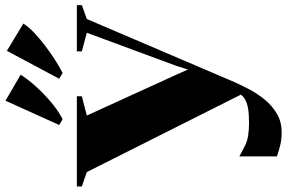

<svg xmlns="http://www.w3.org/2000/svg" viewBox="-216 -852 1064 712"><g transform="rotate(-90 316.0 -496.0)"><path d="M181 16.5Q153.5 16.5 130.8 10.5Q108 4.5 92 -1V-140.5Q109.5 -130.5 136 -117.5Q162.5 -104.5 217.5 -104.5Q248 -104.5 270.5 -108.2Q293 -112 307.8 -122Q322.5 -132 329.5 -150.5L331 -115L34 -706L-19.5 -724.5V-743H315V-724.5L243.5 -706L393.5 -377.5L419.5 -319L404 -299.5L429 -377.5L550.5 -706L481.5 -724.5V-743H653V-724.5L601.5 -706L367.5 -158.5Q357 -134.5 341.2 -104.5Q325.5 -74.5 303.2 -47Q281 -19.5 250.8 -1.5Q220.5 16.5 181 16.5ZM401 -796 380 -808.5 483.5 -1002.5 584.5 -941.5Q572.5 -922 550.2 -901Q528 -880 501.5 -860Q475 -840 448.8 -823.2Q422.5 -806.5 402 -796ZM229.5 -796 208.5 -808.5 298.5 -1007.5 395 -951.5Q379 -926 352.5 -896.2Q326 -866.5 294.5 -839.8Q263 -813 230.5 -796Z"/></g></svg>

Font: Merriweather 144pt Black
Style: Regular
Weight: 900
Version: Version 2.100